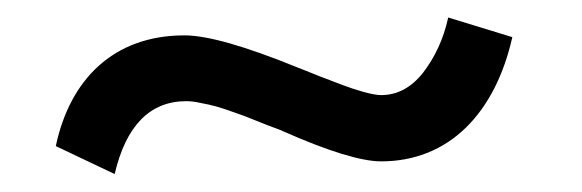

<svg xmlns="http://www.w3.org/2000/svg" viewBox="-20 -377 652 215"><path d="M108.4 -182.1C121.1 -236.3 147.9 -263.7 188.5 -263.7C192.9 -263.7 198.2 -263.2 204.6 -261.7C217.8 -259.3 225.1 -257.3 242.7 -251C251.5 -248 257.8 -245.6 261.2 -244.1L280.8 -236.3C290 -232.9 295.4 -231 295.9 -230.5C347.7 -207.5 384.8 -196.3 406.7 -196.3C483.4 -196.3 534.7 -251 553.7 -335.4L481.9 -357.4C476.6 -333 466.8 -312.5 453.6 -295.4C440.4 -278.8 424.8 -270.5 406.7 -270.5C397 -270.5 377.9 -276.4 363.8 -281.7L336.9 -292C325.7 -296.4 317.9 -299.8 313.5 -301.3C254.9 -325.2 212.4 -337.4 186.5 -337.4C106.9 -337.4 58.1 -287.6 42.5 -213.4Z"/></svg>

Font: Ride
Style: Regular
Weight: 400
Version: Version 3.000